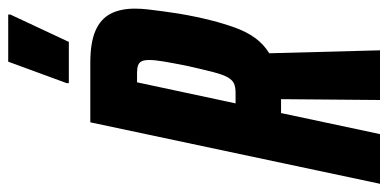

<svg xmlns="http://www.w3.org/2000/svg" viewBox="-268 -670 923 456"><g transform="rotate(-90 193.0 -441.5)"><path d="M-15 0 131 -688H273Q320 -688 348 -676Q376 -664 388.5 -640.5Q401 -617 401 -582Q401 -567 399 -550Q397 -533 394.5 -514.5Q392 -496 389 -477Q382 -436 373.5 -402.5Q365 -369 355 -342Q345 -315 330.5 -295.5Q316 -276 295 -263L302 0H184L186 -235Q185 -235 183.5 -235Q182 -235 181 -235H153L103 0ZM176 -343H201Q214 -343 222.5 -346.5Q231 -350 237.5 -361Q244 -372 250 -395Q256 -418 265 -458Q272 -493 275.5 -514Q279 -535 279 -548Q279 -560 276 -566Q273 -572 266.5 -574.5Q260 -577 249 -577H226ZM224 -739V-744L275 -883H387V-878L322 -739Z"/></g></svg>

Font: Saira UltraCondensed ExtraBold
Style: Italic
Weight: 800
Width: 1
Italic angle: -12°
Designer: Hector Gatti with collaboration of the Omnibus-Type team
Foundry: Omnibus-Type
Version: Version 1.101